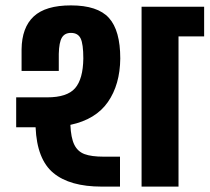

<svg xmlns="http://www.w3.org/2000/svg" viewBox="-20 -692 777 712"><path d="M241 -229Q243 -181 255.5 -155.5Q268 -130 293.5 -120.5Q319 -111 365 -111H425V0H357Q239 0 178 -50.5Q117 -101 112 -220H40V-331H155Q229 -331 258.5 -365Q288 -399 289 -475Q289 -529 279 -549.5Q269 -570 243 -570Q220 -570 209.5 -552.5Q199 -535 198 -492V-429H60V-509Q61 -590 105 -631Q149 -672 243 -672Q342 -672 384 -625.5Q426 -579 426 -475Q425 -378 380 -313.5Q335 -249 241 -229ZM737 -557H642V0H505V-667H737Z"/></svg>

Font: Biryani ExtraBold
Style: Regular
Weight: 800
Designer: Dan Reynolds and Mathieu Reguer
Foundry: Dan Reynolds and Mathieu Reguer
Version: Version 1.004; ttfautohint (v1.1) -l 5 -r 5 -G 72 -x 0 -D la